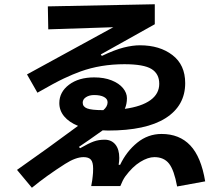

<svg xmlns="http://www.w3.org/2000/svg" viewBox="-20 -820 1040 903"><path d="M945 33 813 57Q799 -20 775 -50.5Q751 -81 706 -81Q676 -81 639.5 -58.5Q603 -36 569 10Q557 27 546 55H409Q415 24 416 9Q418 -5 418 -27Q418 -57 407.5 -69Q397 -81 373 -81Q336 -81 286 -49Q198 7 130 63L60 -21Q207 -124 347 -228Q305 -245 282 -272.5Q259 -300 259 -335Q259 -387 304.5 -421.5Q350 -456 423 -456Q470 -456 505 -442Q540 -428 558.5 -405.5Q577 -383 577 -358Q577 -331 567 -308Q646 -319 687.5 -349Q729 -379 729 -426Q729 -473 692.5 -495.5Q656 -518 565 -518Q454 -518 359 -484Q323 -471 280.5 -451Q238 -431 156 -384L107 -470L513 -692L207 -682L205 -790L708 -800V-706L454 -564L459 -557Q520 -586 562 -596.5Q604 -607 638 -607Q731 -607 791 -561Q851 -515 851 -429Q851 -323 759 -264.5Q667 -206 488 -206Q471 -206 463 -207Q393 -157 351 -129L357 -123Q397 -146 420.5 -154.5Q444 -163 472 -163Q504 -163 522.5 -140.5Q541 -118 541 -77Q541 -63 538 -45H545Q575 -108 625.5 -149Q676 -190 740 -190Q824 -190 875 -136Q926 -82 945 33ZM369 -337Q369 -318 390 -310Q411 -302 464 -302H466Q486 -319 486 -339Q486 -355 469 -364Q452 -373 423 -373Q400 -373 384.5 -363Q369 -353 369 -337Z"/></svg>

Font: IBM Plex Sans JP
Style: Bold
Weight: 700
Designer: Mike Abbink; Paul van der Laan; Pieter van Rosmalen; Wujin Sim; Yejin Wi; Jinhee Kim; Boomi Park; Yona Kim; Kichan Ma
Foundry: Sandoll Inc.
Version: Version 1.001